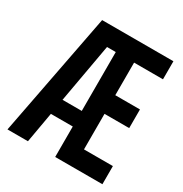

<svg xmlns="http://www.w3.org/2000/svg" viewBox="-170 -858 939 987"><g transform="rotate(30 300.0 -365.0)"><path d="M12.4 0 152.8 -730H575.9V-622.8H404.4V-429.4H550.9V-318.7H404.4V-107.7H575.9V0H295.6V-180.8H165.7L133.9 0ZM181.4 -273.3H295.6V-622.8H243.7Z"/></g></svg>

Font: Atlassian Mono
Style: Regular
Weight: 400
Monospace: yes
Designer: Philipp Nurullin, Konstantin Bulenkov
Foundry: Modifications by Atlassian Pty Ltd, manufactured by JetBrains
Version: Version 2.304